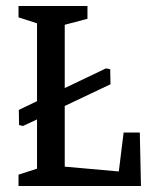

<svg xmlns="http://www.w3.org/2000/svg" viewBox="-20 -623 500 643"><path d="M448.2 -179.2 452.1 0H42V-38.1L104 -58.1V-223.1L57.1 -201.2L43.9 -204.1L43 -254.9L104 -284.2V-544.9L42 -564.9V-603H272.9V-560.1L196.8 -540V-328.1L335 -394L349.1 -391.1L350.1 -340.8L196.8 -268.1V-64.9L377.9 -48.8L394 -179.2Z"/></svg>

Font: Grenze
Style: Regular
Weight: 400
Designer: Renata Polastri
Foundry: Omnibus-Type
Version: Version 1.002;PS 001.002;hotconv 1.0.88;makeotf.lib2.5.64775